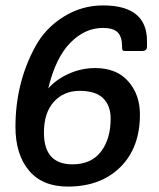

<svg xmlns="http://www.w3.org/2000/svg" viewBox="-20 -676 586 708"><path d="M522 -525V-504Q522 -488 504 -488H441Q433 -488 431.5 -492Q430 -496 430 -507Q430 -540 414 -556.5Q398 -573 359 -573Q293 -573 239 -518Q185 -463 158 -350Q187 -383 233.5 -404Q280 -425 331 -425Q410 -425 453 -376Q496 -327 496 -254Q496 -131 423.5 -59.5Q351 12 230 12Q136 12 86.5 -47.5Q37 -107 37 -208Q37 -370 110 -504Q147 -572 214 -614Q281 -656 360 -656Q522 -656 522 -525ZM142 -187Q142 -70 247 -70Q316 -70 352 -116.5Q388 -163 388 -239Q388 -286 360.5 -313.5Q333 -341 274 -341Q215 -341 178.5 -300.5Q142 -260 142 -187Z"/></svg>

Font: Crete Round
Style: Italic
Weight: 400
Designer: Veronika Burian
Foundry: TypeTogether
Version: Version 1.001; ttfautohint (v1.6)